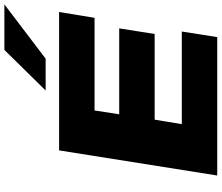

<svg xmlns="http://www.w3.org/2000/svg" viewBox="-86 -902 989 856"><g transform="rotate(-90 408.0 -474.5)"><path d="M53 0 165 -705H782L756 -547H343L326 -437H709L684 -279H302L282 -158H695L670 0ZM432 -765 613 -949H816L574 -765Z"/></g></svg>

Font: Nunito Sans 10pt Expanded Black
Style: Italic
Weight: 900
Width: 7
Italic angle: -9°
Designer: Vernon Adams
Foundry: Vernon Adams
Version: Version 3.101;gftools[0.9.27]